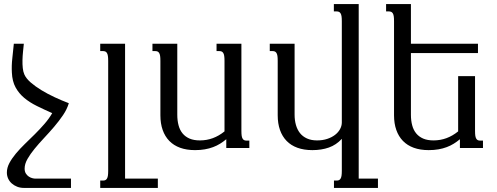

<svg xmlns="http://www.w3.org/2000/svg" viewBox="-20 -736 2471 955"><path d="M322.3 -222.7Q313.5 -192.9 293.7 -163.6Q273.9 -134.3 249.5 -105.7Q225.1 -77.1 199.2 -49.6Q173.3 -22 151.9 4.2Q130.4 30.3 116.5 54.9Q102.5 79.6 102.5 102.5Q102.5 117.2 108.6 127Q114.7 136.7 123.3 142.3Q131.8 147.9 140.4 150.1Q148.9 152.3 153.8 152.3H333V198.7H99.1Q80.6 198.7 65.2 192.6Q49.8 186.5 38.3 176.3Q26.9 166 20.5 152.1Q14.2 138.2 14.2 122.1Q14.2 98.6 26.6 75.2Q39.1 51.8 58.8 28.1Q78.6 4.4 103.5 -19.8Q128.4 -43.9 153.6 -68.8Q178.7 -93.8 201.4 -119.9Q224.1 -146 239.7 -173.3Q198.7 -191.4 163.1 -209Q127.4 -226.6 100.6 -249Q73.7 -271.5 57.4 -301.5Q41 -331.5 39.1 -374.5Q37.1 -410.2 41.3 -446.5Q45.4 -482.9 48.8 -518.6H98.6Q96.7 -500 94.5 -479Q92.3 -458 91.8 -437Q91.3 -416 93.3 -397.5Q95.2 -378.9 101.1 -365.7Q109.9 -345.7 132.6 -325.9Q155.3 -306.2 185.8 -287.6Q216.3 -269 252 -252.4Q287.6 -235.8 322.3 -222.7Z M765.1 198.7H478.5V162.1H492.2Q498.5 162.1 503.4 160.2Q508.3 158.2 511.7 152.8Q515.1 147.5 516.6 138.2Q518.1 128.9 518.1 113.8V-433.6Q518.1 -448.7 516.6 -458Q515.1 -467.3 511.7 -472.7Q508.3 -478 503.4 -480Q498.5 -481.9 492.2 -481.9H478.5V-518.6H602.1V152.3H765.1Z M1096.7 -433.6Q1096.7 -448.7 1095.2 -458Q1093.8 -467.3 1090.3 -472.7Q1086.9 -478 1082 -480Q1077.1 -481.9 1070.8 -481.9H1057.1V-518.6H1180.7V-85Q1180.7 -69.8 1182.1 -60.5Q1183.6 -51.3 1187 -45.9Q1190.4 -40.5 1195.1 -38.6Q1199.7 -36.6 1206.5 -36.6H1220.2V0H1105.5V-43.5Q1090.8 -31.2 1074.7 -21.2Q1058.6 -11.2 1039.8 -4.2Q1021 2.9 998.8 6.8Q976.6 10.7 950.2 10.7Q908.2 10.7 876 -1Q843.8 -12.7 822 -35.2Q800.3 -57.6 789.1 -89.6Q777.8 -121.6 777.8 -162.6V-433.6Q777.8 -448.7 776.4 -458Q774.9 -467.3 771.5 -472.7Q768.1 -478 763.2 -480Q758.3 -481.9 752 -481.9H738.3V-518.6H861.8V-165.5Q861.8 -136.2 868.2 -112.5Q874.5 -88.9 888.2 -72.3Q901.9 -55.7 923.1 -46.6Q944.3 -37.6 974.6 -37.6Q1041.5 -37.6 1096.7 -82.5Z M1361.3 -433.6Q1361.3 -448.7 1359.9 -458Q1358.4 -467.3 1355 -472.7Q1351.6 -478 1346.7 -480Q1341.8 -481.9 1335.4 -481.9H1321.8V-518.6H1445.3V-165.5Q1445.3 -138.2 1451.9 -114.7Q1458.5 -91.3 1471.9 -74.2Q1485.4 -57.1 1506.6 -47.4Q1527.8 -37.6 1557.1 -37.6Q1585 -37.6 1607.7 -45.2Q1630.4 -52.7 1646.5 -65.2Q1662.6 -77.6 1671.4 -93.8Q1680.2 -109.9 1680.2 -127V-630.9Q1680.2 -646 1678.7 -655.3Q1677.2 -664.6 1673.8 -669.9Q1670.4 -675.3 1665.5 -677.2Q1660.6 -679.2 1654.3 -679.2H1640.6V-715.8H1764.2V152.3H1859.9V198.7H1641.1V162.1H1654.3Q1660.6 162.1 1665.5 160.2Q1670.4 158.2 1673.8 152.8Q1677.2 147.5 1678.7 138.2Q1680.2 128.9 1680.2 113.8V-45.4Q1652.3 -15.1 1615.7 -2.2Q1579.1 10.7 1533.7 10.7Q1491.7 10.7 1459.5 -1Q1427.2 -12.7 1405.5 -35.2Q1383.8 -57.6 1372.6 -89.6Q1361.3 -121.6 1361.3 -162.6Z M1939.9 -630.9Q1939.9 -646 1938.5 -655.3Q1937 -664.6 1933.6 -669.9Q1930.2 -675.3 1925.3 -677.2Q1920.4 -679.2 1914.1 -679.2H1900.4V-715.8H2023.9V-518.6H2357.4V-472.2H2023.9V-165.5Q2023.9 -136.2 2030.3 -112.5Q2036.6 -88.9 2050.3 -72.3Q2064 -55.7 2085.2 -46.6Q2106.4 -37.6 2136.7 -37.6Q2203.6 -37.6 2258.8 -82.5V-357.4H2342.8V-85Q2342.8 -69.8 2344.2 -60.5Q2345.7 -51.3 2349.1 -45.9Q2352.5 -40.5 2357.2 -38.6Q2361.8 -36.6 2368.7 -36.6H2382.3V0H2267.6V-43.5Q2252.9 -31.2 2236.8 -21.2Q2220.7 -11.2 2201.9 -4.2Q2183.1 2.9 2160.9 6.8Q2138.7 10.7 2112.3 10.7Q2070.3 10.7 2038.1 -1Q2005.9 -12.7 1984.1 -35.2Q1962.4 -57.6 1951.2 -89.6Q1939.9 -121.6 1939.9 -162.6Z"/></svg>

Font: Arian AMU Serif
Style: Regular
Weight: 400
Designer: Ruben Hakobyan (Tarumian)
Foundry: Ruben Hakobyan (Tarumian)
Version: Version 1.002